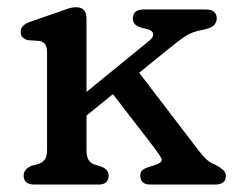

<svg xmlns="http://www.w3.org/2000/svg" viewBox="-20 -496 638 516"><path d="M72.5 0Q43.5 0 43.5 -24.5Q43.5 -41 65 -50.5L83.5 -55.5Q94.5 -59 100.5 -67.5Q106.5 -76 106.5 -93.5V-354Q106.5 -370.5 101.2 -377.2Q96 -384 86 -386L55 -388Q35.5 -393.5 35.5 -410Q35.5 -428.5 61 -437.5L136.5 -463.5Q151 -469 162.8 -472.8Q174.5 -476.5 184.5 -476.5Q212.5 -476.5 212.5 -446.5V-249L380.5 -386Q392 -395 391.8 -403.8Q391.5 -412.5 378.5 -417L360 -421.5Q346 -426 341.5 -432.2Q337 -438.5 337 -446Q337 -470.5 366 -470.5H533.5Q562.5 -470.5 562.5 -446Q562.5 -436 554.8 -428Q547 -420 519.5 -414.5Q498 -410.5 483.2 -401.8Q468.5 -393 443.5 -373L354 -300.5L513 -92.5Q527 -74.5 536.5 -66.2Q546 -58 559 -53Q572 -46 579.5 -39.5Q587 -33 587 -23.5Q587 0 558 0H384Q357 0 357 -24.5Q357 -32.5 361.8 -37.8Q366.5 -43 379.5 -47L398 -53Q418 -60 414.2 -69Q410.5 -78 394.5 -99L283.5 -243L212.5 -185.5V-93.5Q212.5 -74.5 218.2 -65.8Q224 -57 235 -53.5L253 -48Q272 -40 272 -24.5Q272 0 245 0Z"/></svg>

Font: Fraunces 9pt SuperSoft
Style: Regular
Weight: 400
Version: Version 1.000;[b76b70a41]